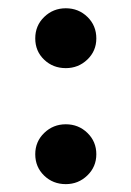

<svg xmlns="http://www.w3.org/2000/svg" viewBox="-20 -457 326 476"><path d="M67.4 -361.8Q67.4 -393.6 89.6 -415Q111.8 -436.5 143.1 -436.5Q174.8 -436.5 196.8 -415Q218.8 -393.6 218.8 -361.8Q218.8 -330.6 196.5 -309.3Q174.3 -288.1 143.1 -288.1Q111.3 -288.1 89.4 -309.1Q67.4 -330.1 67.4 -361.8ZM67.4 -74.7Q67.4 -106 89.6 -127.4Q111.8 -148.9 143.1 -148.9Q174.8 -148.9 196.8 -127.4Q218.8 -106 218.8 -74.7Q218.8 -43.5 196.5 -22Q174.3 -0.5 143.1 -0.5Q111.3 -0.5 89.4 -21.7Q67.4 -43 67.4 -74.7Z"/></svg>

Font: Vazirmatn RD Medium
Style: Regular
Weight: 500
Designer: Saber Rastikerdar
Foundry: Saber Rastikerdar
Version: Version 33.003